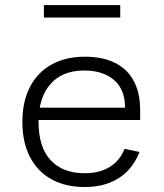

<svg xmlns="http://www.w3.org/2000/svg" viewBox="-20 -740 660 772"><path d="M321.5 -512Q391.5 -512 441.2 -487.8Q491 -463.5 517.2 -415.5Q543.5 -367.5 543.5 -298V-257.5H114.5V-307H511L483 -283V-304.5Q483 -381 438 -418.8Q393 -456.5 319 -456.5Q230.5 -456.5 182.8 -402Q135 -347.5 135 -250Q135 -148 183.8 -95.8Q232.5 -43.5 320 -43.5Q379 -43.5 419.8 -67.8Q460.5 -92 481 -141.5L541 -129Q524.5 -86.5 495.2 -55Q466 -23.5 422 -5.8Q378 12 320 12Q244.5 12 188.2 -18.5Q132 -49 101 -107.8Q70 -166.5 70 -250Q70 -331.5 100.5 -390.5Q131 -449.5 187.8 -480.8Q244.5 -512 321.5 -512ZM463.5 -669.5H156.5V-719.5H463.5Z"/></svg>

Font: Monaspace Neon Var ExtraLight
Style: Regular
Weight: 200
Designer: Riley Cran and the Lettermatic Team
Version: Version 1.200 (Monaspace Neon Var)